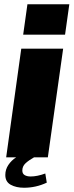

<svg xmlns="http://www.w3.org/2000/svg" viewBox="-20 -740 346 903"><path d="M286 -577H89L109 -720H306ZM205 0H9L80 -511H277ZM93 143Q56 143 30.5 129Q5 115 5 83Q5 57 19.5 35.5Q34 14 56 0H140Q115 14 100 28Q85 42 85 62Q85 77 96 83.5Q107 90 124 90Q155 90 193 76L200 119Q149 143 93 143Z"/></svg>

Font: Chivo Black Italic
Style: Regular
Weight: 900
Italic angle: -8.05°
Designer: Hector Gatti
Foundry: Omnibus-Type
Version: Version 1.007